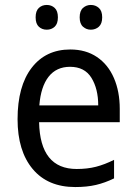

<svg xmlns="http://www.w3.org/2000/svg" viewBox="-20 -839 550 776"><path d="M264 -639Q327 -639 372 -608.5Q417 -578 440.5 -523.5Q464 -469 464 -399V-345H138Q142 -156 290 -156Q333 -156 368 -165Q403 -174 441 -193V-118Q404 -100 367.5 -91.5Q331 -83 284 -83Q173 -83 112 -156Q51 -229 51 -357Q51 -491 108 -565Q165 -639 264 -639ZM263 -569Q208 -569 176.5 -529Q145 -489 139 -413H377Q377 -480 349.5 -524.5Q322 -569 263 -569ZM124 -769Q124 -795 137 -807Q150 -819 169 -819Q188 -819 201 -807Q214 -795 214 -769Q214 -743 201 -731Q188 -719 169 -719Q150 -719 137 -731Q124 -743 124 -769ZM302 -769Q302 -795 315.5 -807Q329 -819 347 -819Q366 -819 379.5 -807Q393 -795 393 -769Q393 -743 379.5 -731Q366 -719 347 -719Q329 -719 315.5 -731Q302 -743 302 -769Z"/></svg>

Font: Noto Sans Telugu UI SemiCondensed
Style: Regular
Weight: 400
Width: 4
Designer: Jelle Bosma - Monotype Design Team
Foundry: Monotype Imaging Inc.
Version: Version 2.005; ttfautohint (v1.8.4.7-5d5b)